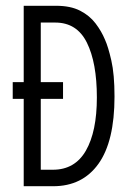

<svg xmlns="http://www.w3.org/2000/svg" viewBox="-20 -643 440 664"><path d="M62 1V-301H24V-359H62V-623H174Q224 -623 257 -606Q290 -589 310.5 -562Q331 -535 343 -506Q354 -482 365 -434Q376 -386 376 -309Q376 -154 320.5 -76.5Q265 1 164 1ZM121 -56H163Q239 -56 277 -122Q315 -188 315 -306Q315 -426 280.5 -495.5Q246 -565 171 -565H121V-359H198V-301H121Z"/></svg>

Font: Inconsolata Condensed
Style: Regular
Weight: 400
Width: 3
Monospace: yes
Designer: Raph Levien, Cyreal, Brenton Simpson
Foundry: Raph Levien, Cyreal, Google
Version: Version 3.000; ttfautohint (v1.8.2.53-6de2)